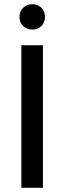

<svg xmlns="http://www.w3.org/2000/svg" viewBox="-20 -888 304 908"><path d="M176 -851Q193 -834 193 -808Q193 -782 176 -765Q159 -748 133 -748Q107 -748 89.5 -765Q72 -782 72 -808Q72 -834 89.5 -851Q107 -868 133 -868Q159 -868 176 -851ZM183 0H81V-674H183Z"/></svg>

Font: Hind Colombo Medium
Style: Regular
Weight: 500
Designer: Jyotish Sonowal, Aditi Pimprikar
Foundry: Indian Type Foundry
Version: Version 1.000;PS 1.0;hotconv 1.0.86;makeotf.lib2.5.63406; tt